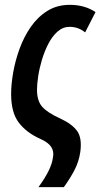

<svg xmlns="http://www.w3.org/2000/svg" viewBox="-20 -572 435 794"><path d="M139 202Q166 165 181 134.5Q196 104 199 79Q204 55 192 36Q180 17 146 2Q90 -23 58 -64.5Q26 -106 26 -183Q26 -223 34.5 -272Q43 -321 61 -370.5Q79 -420 107.5 -461Q136 -502 176 -527Q216 -552 269 -552Q330 -552 375 -522L332 -438Q304 -461 268 -461Q240 -461 218 -441.5Q196 -422 180 -391Q164 -360 153.5 -325Q143 -290 138 -257Q133 -224 133 -201Q133 -155 154.5 -130.5Q176 -106 229 -82Q277 -60 298.5 -31Q320 -2 312 57Q306 97 288 131.5Q270 166 244 202Z"/></svg>

Font: Noto Sans ExtraCondensed SemiBold
Style: Italic
Weight: 600
Width: 2
Italic angle: -12°
Designer: Monotype Design Team
Foundry: Monotype Imaging Inc.
Version: Version 2.013; ttfautohint (v1.8.4.7-5d5b)